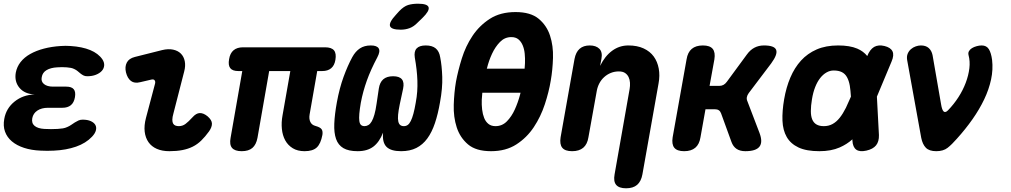

<svg xmlns="http://www.w3.org/2000/svg" viewBox="-29 -805 5449 1035"><path d="M523 -485Q534 -468 532.5 -451.5Q531 -435 519.5 -422.5Q508 -410 488 -402Q468 -394 441 -394Q429 -394 420.5 -398.5Q412 -403 404.5 -409Q397 -415 389.5 -421.5Q382 -428 371 -433Q363 -437 353.5 -439Q344 -441 331 -442Q318 -443 305 -443Q292 -443 279 -442Q244 -440 222 -427Q200 -414 196 -389Q191 -366 208 -352Q225 -338 257 -338H328Q357 -338 368.5 -324Q380 -310 375 -281Q370 -252 353 -238Q336 -224 307 -224H230Q195 -224 172.5 -209Q150 -194 145 -168Q140 -141 157.5 -126.5Q175 -112 210 -110Q228 -109 246 -109Q264 -109 282 -110Q298 -111 310 -113Q322 -115 333 -120Q345 -125 355 -132Q365 -139 374.5 -145Q384 -151 394 -155.5Q404 -160 416 -160Q443 -160 460.5 -152Q478 -144 485 -131.5Q492 -119 488 -102.5Q484 -86 467 -68Q434 -33 381 -14.5Q328 4 262 7Q244 8 226 8Q208 8 190 7Q140 5 100.5 -8Q61 -21 35 -43Q9 -65 -2 -95.5Q-13 -126 -6 -164Q4 -221 49.5 -257.5Q95 -294 158 -296Q104 -298 76 -331.5Q48 -365 56 -413Q62 -445 82 -470.5Q102 -496 134 -514Q166 -532 208 -543Q250 -554 299 -557Q312 -558 325 -558Q338 -558 351 -557Q414 -553 457.5 -535Q501 -517 523 -485Z M727 -362Q696 -354 677 -368.5Q658 -383 650 -415Q643 -445 654.5 -467.5Q666 -490 698 -498L845 -535Q878 -543 904 -537.5Q930 -532 946 -516Q962 -500 967 -475Q972 -450 964 -420L906 -194Q900 -173 900 -159.5Q900 -146 904.5 -138.5Q909 -131 917 -128Q925 -125 935 -125Q955 -125 971 -137Q987 -149 1008 -172Q1028 -195 1048 -195.5Q1068 -196 1090 -178Q1113 -158 1113.5 -139Q1114 -120 1098 -97Q1077 -68 1056 -47.5Q1035 -27 1010 -14.5Q985 -2 954 4Q923 10 884 10Q845 10 816.5 -2.5Q788 -15 771.5 -38.5Q755 -62 751 -95Q747 -128 758 -170L806 -351Q810 -364 805 -371.5Q800 -379 787 -376Z M1613 10Q1575 10 1549 -6Q1523 -22 1508.5 -48.5Q1494 -75 1490.5 -110Q1487 -145 1494 -183L1536 -422H1422L1359 -62Q1352 -25 1331.5 -7.5Q1311 10 1274 10Q1237 10 1222 -7.5Q1207 -25 1214 -62L1277 -422H1256Q1224 -422 1212 -438Q1200 -454 1206 -486Q1211 -518 1230 -534Q1249 -550 1281 -550H1723Q1758 -550 1771.5 -533.5Q1785 -517 1779 -482Q1774 -452 1756 -437Q1738 -422 1708 -422H1681L1640 -188Q1636 -164 1644 -147.5Q1652 -131 1672 -126Q1697 -119 1704.5 -108.5Q1712 -98 1709 -78Q1700 -30 1678.5 -10Q1657 10 1613 10Z M2266 -560Q2301 -560 2320 -544Q2339 -528 2344 -496Q2353 -451 2355 -390.5Q2357 -330 2343 -254Q2332 -190 2315.5 -141Q2299 -92 2274.5 -58.5Q2250 -25 2215.5 -7.5Q2181 10 2133 10Q2078 10 2054.5 -13.5Q2031 -37 2036 -90Q2016 -39 1983.5 -14.5Q1951 10 1899 10Q1850 10 1822 -6.5Q1794 -23 1782.5 -56Q1771 -89 1773 -138.5Q1775 -188 1787 -254Q1801 -330 1823 -390.5Q1845 -451 1870 -497Q1887 -528 1911 -544Q1935 -560 1970 -560Q2003 -560 2012.5 -544Q2022 -528 2005 -496Q1987 -462 1973 -431Q1959 -400 1948.5 -370.5Q1938 -341 1930 -312Q1922 -283 1916 -251Q1910 -216 1908 -192Q1906 -168 1908 -153Q1910 -138 1917 -131.5Q1924 -125 1936 -125Q1947 -125 1957 -131Q1967 -137 1975 -151Q1983 -165 1989.5 -188Q1996 -211 2001 -246L2013 -327Q2018 -361 2037 -377.5Q2056 -394 2090 -394Q2124 -394 2137.5 -377.5Q2151 -361 2144 -327L2126 -243Q2119 -209 2117 -186.5Q2115 -164 2118 -150.5Q2121 -137 2128.5 -131Q2136 -125 2148 -125Q2160 -125 2169 -131.5Q2178 -138 2185.5 -153Q2193 -168 2199.5 -192Q2206 -216 2212 -251Q2218 -283 2220 -312Q2222 -341 2221 -370.5Q2220 -400 2216.5 -430.5Q2213 -461 2207 -495Q2202 -528 2217 -544Q2232 -560 2266 -560ZM2222 -683Q2202 -662 2179.5 -653.5Q2157 -645 2131 -645Q2080 -645 2073.5 -664.5Q2067 -684 2105 -725L2123 -745Q2148 -771 2171 -778Q2194 -785 2225 -785Q2276 -785 2281.5 -765.5Q2287 -746 2248 -708Z M2618 10Q2537 10 2494 -26.5Q2451 -63 2433 -118.5Q2415 -174 2417 -240Q2419 -306 2429 -365Q2440 -424 2460.5 -490Q2481 -556 2518 -611.5Q2555 -667 2611.5 -703.5Q2668 -740 2750 -740Q2831 -740 2874.5 -704Q2918 -668 2936 -613Q2954 -558 2952 -493Q2950 -428 2940 -371Q2930 -310 2908 -243Q2886 -176 2848.5 -119.5Q2811 -63 2754.5 -26.5Q2698 10 2618 10ZM2642 -125Q2678 -125 2703.5 -151Q2729 -177 2746 -214.5Q2763 -252 2774 -293Q2775 -299 2777 -305H2571Q2569 -286 2568 -267Q2567 -240 2570 -214.5Q2573 -189 2581 -169Q2589 -149 2604 -137Q2619 -125 2642 -125ZM2799 -435Q2800 -449 2801 -464Q2802 -491 2799.5 -516Q2797 -541 2788.5 -561Q2780 -581 2765.5 -593Q2751 -605 2727 -605Q2692 -605 2666.5 -579Q2641 -553 2623.5 -515.5Q2606 -478 2596 -437Q2595 -436 2595 -435Z M3188 -315 3143 -65Q3137 -27 3115 -8.5Q3093 10 3055 10Q3017 10 3002 -8.5Q2987 -27 2993 -65L3068 -487Q3075 -524 3095.5 -542Q3116 -560 3150 -560Q3184 -560 3202 -542Q3220 -524 3213 -487L3206 -450Q3232 -503 3271 -531.5Q3310 -560 3358 -560Q3406 -560 3440.5 -544Q3475 -528 3495 -500.5Q3515 -473 3522 -435.5Q3529 -398 3521 -355L3434 135Q3427 173 3405.5 191.5Q3384 210 3346 210Q3308 210 3292.5 191.5Q3277 173 3284 135L3365 -325Q3368 -342 3367 -359Q3366 -376 3359.5 -389.5Q3353 -403 3340.5 -411.5Q3328 -420 3307 -420Q3284 -420 3264 -412Q3244 -404 3228 -389.5Q3212 -375 3202 -356Q3192 -337 3188 -315Z M3659 10Q3621 10 3606 -8.5Q3591 -27 3597 -65L3672 -485Q3678 -523 3700 -541.5Q3722 -560 3760 -560Q3798 -560 3813 -541.5Q3828 -523 3822 -485L3796 -342H3848Q3861 -342 3871 -347.5Q3881 -353 3889 -364L3997 -511Q4015 -536 4038 -548Q4061 -560 4089 -560Q4146 -560 4155 -536Q4164 -512 4128 -463L4007 -303Q3999 -292 3997 -281Q3995 -270 4000 -259L4065 -89Q4084 -39 4065 -14.5Q4046 10 3989 10Q3960 10 3941.5 -2.5Q3923 -15 3914 -40L3858 -194Q3854 -205 3846 -210.5Q3838 -216 3825 -216H3774L3747 -65Q3741 -27 3719 -8.5Q3697 10 3659 10Z M4709 -77Q4710 -42 4693.5 -21.5Q4677 -1 4641 7Q4605 15 4586.5 1.5Q4568 -12 4566 -47V-54Q4536 -27 4497 -10Q4451 10 4388 10Q4318 10 4275.5 -10Q4233 -30 4212 -66.5Q4191 -103 4189 -154.5Q4187 -206 4198 -270Q4209 -334 4231.5 -387Q4254 -440 4289 -478.5Q4324 -517 4373.5 -538.5Q4423 -560 4489 -560Q4552 -560 4592 -543Q4625 -529 4646 -503Q4660 -538 4683 -552Q4706 -565 4739 -557Q4772 -549 4782 -528.5Q4792 -508 4777 -473L4698 -284ZM4558 -284Q4556 -318 4552 -343Q4547 -371 4536.5 -389.5Q4526 -408 4508.5 -416.5Q4491 -425 4465 -425Q4445 -425 4426.5 -414.5Q4408 -404 4392.5 -384.5Q4377 -365 4365.5 -336Q4354 -307 4348 -270Q4342 -234 4342 -206.5Q4342 -179 4349.5 -161Q4357 -143 4372.5 -134Q4388 -125 4412 -125Q4438 -125 4459 -136.5Q4480 -148 4497.5 -170Q4515 -192 4531 -224Q4544 -251 4558 -284Z M4937 -62 4861 -482Q4858 -501 4864 -515.5Q4870 -530 4881.5 -540Q4893 -550 4907.5 -555Q4922 -560 4935 -560Q4962 -560 4977.5 -546Q4993 -532 4998 -508L5044 -243Q5049 -212 5058 -204Q5067 -196 5081 -210Q5113 -243 5137.5 -281Q5162 -319 5177 -359Q5192 -399 5196.5 -437Q5201 -475 5192 -508Q5189 -520 5194.5 -529.5Q5200 -539 5210.5 -545.5Q5221 -552 5235.5 -556Q5250 -560 5263 -560Q5289 -560 5301.5 -540Q5314 -520 5319 -482Q5325 -430 5313.5 -376.5Q5302 -323 5276.5 -269.5Q5251 -216 5213.5 -162.5Q5176 -109 5129 -57Q5102 -26 5079 -8Q5056 10 5018 10Q4980 10 4962 -8.5Q4944 -27 4937 -62Z"/></svg>

Font: Maple Mono NL ExtraBold
Style: Italic
Weight: 800
Italic angle: -10°
Monospace: yes
Designer: subframe7536
Version: Version 7.000